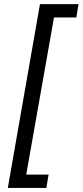

<svg xmlns="http://www.w3.org/2000/svg" viewBox="-20 -755 403 936"><path d="M18.1 161.1 174.8 -734.9H362.8L352.1 -669.9H243.2L107.9 96.2H216.8L206.1 161.1Z"/></svg>

Font: Archivo
Style: Italic
Weight: 400
Italic angle: -10°
Designer: Hector Gatti
Foundry: Omnibus-Type
Version: Version 2.001